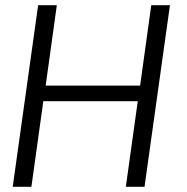

<svg xmlns="http://www.w3.org/2000/svg" viewBox="-20 -720 720 740"><path d="M635 -700 537 0H465L511 -330H147L101 0H29L127 -700H199L156 -390H520L563 -700Z"/></svg>

Font: Krub
Style: Italic
Weight: 400
Italic angle: -8°
Designer: Ekaluck Peanpanawate
Foundry: Cadson Demak Co.,Ltd.
Version: Version 1.000; ttfautohint (v1.6)